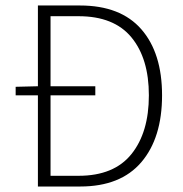

<svg xmlns="http://www.w3.org/2000/svg" viewBox="-20 -679 665 699"><path d="M37 -332V-363L118 -365V-659H271Q419 -659 494.5 -572.5Q570 -486 570 -332Q570 -177 494.5 -88.5Q419 0 272 0H118V-332ZM164 -39H266Q395 -39 458.5 -118Q522 -197 522 -332Q522 -466 458.5 -543Q395 -620 266 -620H164V-365H327V-332H164Z"/></svg>

Font: Toshiba Sans Light
Style: Regular
Weight: 300
Designer: Paul D. Hunt
Foundry: Toshiba Corporation
Version: Version 2.020;PS 2.0;hotconv 1.0.86;makeotf.lib2.5.63406